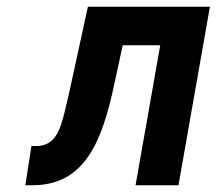

<svg xmlns="http://www.w3.org/2000/svg" viewBox="-20 -548 641 568"><path d="M601 -528H240L191 -303C184 -269 177 -240 171 -216C157 -159 141 -116 87 -116H73L55 0H76C233 0 283 -133 319 -303L343 -414H454L381 0H508Z"/></svg>

Font: Asimov
Style: NarIt
Weight: 500
Designer: Google
Version: Version 2.000980; 2014